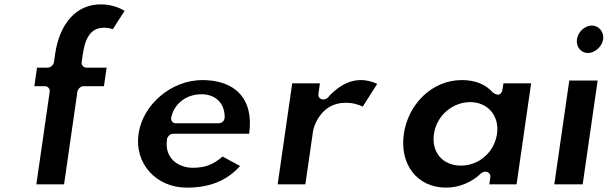

<svg xmlns="http://www.w3.org/2000/svg" viewBox="-20 -870 2785 880"><path d="M227.3 -585C225.8 -574.3 213.8 -560 198.7 -560H149.7L137.4 -475H186.4C197.2 -475 210 -465.1 207.8 -450L146.6 -25H273.6L334.8 -450C336.4 -460.7 348.3 -475 363.4 -475H456.4L468.7 -560H375.7C365 -560 352.1 -569.9 354.3 -585L358.9 -617C368.8 -685.9 389.8 -743 457.1 -743C473.1 -743 486.1 -739.9 497.1 -736.2L551 -820.3C532.7 -831.8 494.5 -850 441.5 -850C331.4 -850 253.2 -764.6 232.6 -622Z M1122 -257C1145 -422.1 1052.4 -503 907.5 -503C765.5 -503 634.4 -391.4 614.9 -256C595.5 -121.7 694.4 -10 836.4 -10C935.5 -10 1017.4 -38.5 1080.3 -109.3L1000.2 -152.5C954.9 -113.7 917.6 -101 862.6 -101C810.1 -101 731.4 -134.4 745.4 -232C747 -242.7 758.9 -257 774 -257ZM786 -305C769.4 -305 762.2 -318.7 764.8 -331.6C777.3 -391.7 830.7 -438 903.1 -438C966 -438 1009.5 -399.5 1009.8 -333.7C1009.9 -310.8 990.7 -305 981 -305Z M1252.6 -25H1379.6L1414.9 -270C1417.3 -286.6 1449 -399 1563.5 -399C1599 -399 1625.4 -390 1642.5 -381.3L1708.9 -485.6C1693.5 -493.1 1666.1 -503 1632.5 -503C1548.9 -503 1488.2 -429.1 1485.1 -425.2C1480.2 -419.2 1471.3 -414 1462.7 -414H1460.7C1449.9 -414 1437.1 -423.9 1439.3 -439L1446.3 -488H1319.3Z M1830.9 -256C1811 -117.7 1890.7 -10 2025.4 -10C2088 -10 2145.5 -37.8 2184.2 -74.8C2189.2 -79.5 2196.8 -83 2204 -83H2206C2216.7 -83 2229.5 -73.1 2227.4 -58L2222.6 -25H2347.6L2414.3 -488H2287.3L2283.9 -464C2276.7 -414.5 2238.8 -446.1 2238.8 -446.1C2207 -482.3 2159.8 -503 2096.5 -503C1961.8 -503 1850.8 -394.4 1830.9 -256ZM1968.9 -256C1981.1 -340.7 2054.7 -402 2134.9 -402C2214.3 -402 2270.1 -340.6 2257.9 -256C2245.9 -172.8 2175.4 -111 2093 -111C2007.7 -111 1956.9 -173.1 1968.9 -256Z M2624.4 -690C2619.4 -654.9 2643.3 -627 2674.4 -627C2706 -627 2739.5 -655.7 2744.4 -690C2749.4 -724.3 2724.1 -753 2692.5 -753C2661.4 -753 2629.5 -725.1 2624.4 -690ZM2520.6 -25H2650.6L2719.2 -501H2589.2Z"/></svg>

Font: Hussar Ekologiczny
Style: Regular
Weight: 400
Foundry: Cannot Into Space Fonts
Version: Version 0.97